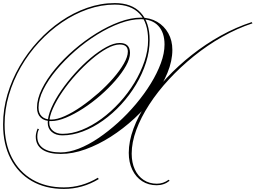

<svg xmlns="http://www.w3.org/2000/svg" viewBox="-79 -896 1665 1251"><path d="M1561 -752 1566 -744Q1466 -711 1369 -656Q1272 -601 1184 -530Q1096 -459 1022 -379Q948 -299 893.5 -215Q839 -131 809 -49.5Q779 32 779 105Q779 164 799.5 208Q820 252 857 276.5Q894 301 943 301Q985 301 1020 275L1026 282Q990 311 942 311Q888 311 847 284.5Q806 258 783 210Q760 162 760 100Q760 25 790.5 -57.5Q821 -140 876.5 -224Q932 -308 1007 -388Q1082 -468 1171.5 -538.5Q1261 -609 1360 -664Q1459 -719 1561 -752ZM317 107Q238 107 196 78Q154 49 154 -6Q154 -28 166 -58L175 -54Q164 -35 164 -6Q164 44 203.5 70.5Q243 97 317 97Q371 97 434 72.5Q497 48 562 4Q627 -40 689.5 -96.5Q752 -153 807 -218.5Q862 -284 903.5 -351.5Q945 -419 969 -484Q993 -549 993 -606Q993 -684 952.5 -727.5Q912 -771 838 -771Q775 -771 702 -744Q629 -717 554 -670.5Q479 -624 411 -564.5Q343 -505 289 -440.5Q235 -376 203.5 -312.5Q172 -249 172 -195Q172 -158 193.5 -137.5Q215 -117 255 -117Q293 -117 344 -140Q395 -163 451 -202Q507 -241 561 -288.5Q615 -336 658.5 -386Q702 -436 728 -481.5Q754 -527 754 -560Q754 -606 701 -606Q665 -606 617.5 -580Q570 -554 518.5 -510Q467 -466 417.5 -411.5Q368 -357 328.5 -299.5Q289 -242 265.5 -189Q242 -136 242 -96Q242 -64 266 -44Q290 -24 328 -24Q390 -24 455 -50Q520 -76 582.5 -122Q645 -168 700 -228Q755 -288 796.5 -356.5Q838 -425 862 -496Q886 -567 886 -635Q886 -748 830 -807Q774 -866 669 -866Q580 -866 492.5 -835.5Q405 -805 324.5 -750Q244 -695 176 -621.5Q108 -548 57.5 -460.5Q7 -373 -21 -277.5Q-49 -182 -49 -85Q-49 39 -1.5 131.5Q46 224 133 274.5Q220 325 337 325Q454 325 559 262L564 271Q458 335 337 335Q217 335 128 283.5Q39 232 -10 137.5Q-59 43 -59 -85Q-59 -184 -30.5 -280.5Q-2 -377 49 -465Q100 -553 169 -628Q238 -703 319 -758.5Q400 -814 489 -845Q578 -876 669 -876Q779 -876 837.5 -813.5Q896 -751 896 -635Q896 -563 872.5 -489Q849 -415 807.5 -345.5Q766 -276 711 -216Q656 -156 592 -110.5Q528 -65 460.5 -39.5Q393 -14 327 -14Q284 -14 258 -36.5Q232 -59 232 -96Q232 -138 255.5 -192.5Q279 -247 319.5 -305.5Q360 -364 409.5 -419Q459 -474 512 -518.5Q565 -563 614 -589.5Q663 -616 701 -616Q768 -616 768 -551Q768 -514 742 -467.5Q716 -421 672.5 -371Q629 -321 575 -274Q521 -227 463 -189.5Q405 -152 351 -129.5Q297 -107 255 -107Q210 -107 186 -130Q162 -153 162 -195Q162 -251 193.5 -315.5Q225 -380 279.5 -446Q334 -512 403.5 -572Q473 -632 549 -679Q625 -726 699.5 -753.5Q774 -781 838 -781Q898 -781 944.5 -754Q991 -727 1017.5 -679.5Q1044 -632 1044 -571Q1044 -499 1012 -421Q980 -343 924.5 -267Q869 -191 796.5 -124Q724 -57 642.5 -5Q561 47 477.5 77Q394 107 317 107Z"/></svg>

Font: Ballet
Style: Regular
Weight: 400
Designer: Maximiliano R. Sproviero
Foundry: Omnibus-Type
Version: Version 1.100